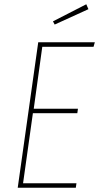

<svg xmlns="http://www.w3.org/2000/svg" viewBox="-20 -879 464 899"><path d="M424 -681 418 -660H178L138 -370H345L342 -349H134L88 -21H338L335 0H63L159 -681ZM384 -859 394 -836 236 -764 228 -779Z"/></svg>

Font: Fira Sans Extra Condensed Thin
Style: Italic
Weight: 250
Width: 3
Italic angle: -8°
Designer: Carrois Corporate & Edenspiekermann AG
Foundry: Carrois Corporate GbR & Edenspiekermann AG
Version: Version 4.203